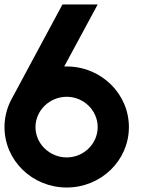

<svg xmlns="http://www.w3.org/2000/svg" viewBox="-20 -820 683 855"><path d="M277 -389C353 -389 415 -328 415 -254C415 -180 353 -119 277 -119C201 -119 138 -180 138 -254C138 -328 201 -389 277 -389ZM266 -524 415 -800H258L28 -372C10 -336 0 -296 0 -254C0 -105 124 15 277 15C430 15 554 -105 554 -254C554 -403 430 -524 277 -524Z"/></svg>

Font: MintSans
Style: Bold
Weight: 700
Version: Version 2.0